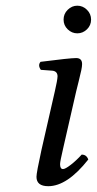

<svg xmlns="http://www.w3.org/2000/svg" viewBox="-20 -638 337 668"><path d="M215.6 -535.9Q201.2 -549.8 201.2 -569.8Q201.2 -589.8 215.6 -604Q230 -618.2 249 -618.2Q268.1 -618.2 282.5 -604Q296.9 -589.8 296.9 -569.8Q296.9 -549.8 282.5 -535.9Q268.1 -522 249 -522Q230 -522 215.6 -535.9ZM245.1 -320.3 200.2 -124Q189 -76.2 189 -66.9Q189 -49.8 199.2 -49.8Q207 -49.8 226.1 -64.5Q245.1 -79.1 264.2 -100.1Q281.2 -100.1 287.1 -83Q213.9 9.8 147.9 9.8Q106.9 9.8 106.9 -22.9Q106.9 -37.1 124 -115.2L170.9 -320.8Q179.7 -358.9 180.2 -372.1Q180.2 -390.1 162.1 -392.1L122.1 -395Q110.8 -411.1 121.1 -422.9Q223.1 -436 245.1 -436Q265.6 -436 265.6 -415Q265.6 -407.2 262.9 -394Q260.3 -380.9 253.9 -355.7Q247.6 -330.6 245.1 -320.3Z"/></svg>

Font: Linux Libertine
Style: Italic
Weight: 400
Italic angle: -12°
Designer: Philipp H. Poll
Foundry: Philipp H. Poll
Version: Version 5.1.6 ; ttfautohint (v0.9)